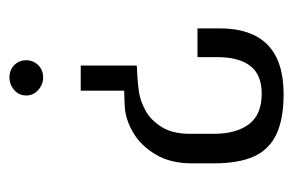

<svg xmlns="http://www.w3.org/2000/svg" viewBox="-130 -504 640 420"><g transform="rotate(90 190.0 -294.0)"><path d="M123.3 -150.6V-273.2Q138.1 -273.8 153.1 -274.9Q168 -276.1 181.7 -278.1Q201.7 -281.1 222.7 -292.8Q243.6 -304.5 258.2 -328.3Q272.7 -352 272.7 -389V-442Q272.7 -490.3 251.8 -518.4Q230.8 -546.5 185.1 -546.5Q143.4 -546.5 124.2 -521.5Q105 -496.4 105 -450.1V-406H42.1V-454Q42.1 -594.4 185.6 -594.4Q239.7 -594.4 273.3 -578.8Q306.9 -563.1 322.1 -529.8Q337.3 -496.4 337.3 -442.1V-390.7Q336.6 -345.5 317.9 -314.4Q299.2 -283.2 272.6 -266.9Q246 -250.6 218.9 -247.3Q209.2 -246.7 199.3 -246.2Q189.4 -245.7 178.4 -245.7V-150.6ZM149.4 5.3Q133 5.3 122.4 -5.2Q111.8 -15.6 111.8 -31.4Q111.8 -46.7 122.4 -57.5Q133 -68.4 149.4 -68.4Q165 -68.4 177 -57.5Q188.9 -46.7 188.9 -31.4Q188.9 -15.6 177 -5.2Q165 5.3 149.4 5.3Z"/></g></svg>

Font: Alumni Sans SC Thin
Style: Regular
Weight: 100
Designer: Robert E. Leuschke
Foundry: Robert E. Leuschke
Version: Version 1.018